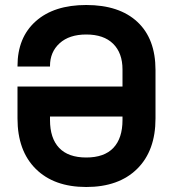

<svg xmlns="http://www.w3.org/2000/svg" viewBox="-20 -734 692 768"><path d="M325 14Q196 14 123 -58.5Q50 -131 50 -260V-388H470V-268H180V-254Q180 -181 216.5 -142.5Q253 -104 325 -104Q397 -104 433.5 -142.5Q470 -181 470 -254V-456Q470 -522 432.5 -559Q395 -596 325 -596Q257 -596 218.5 -561Q180 -526 180 -470V-468H50V-470Q50 -584 123 -649Q196 -714 325 -714Q457 -714 529.5 -646.5Q602 -579 602 -454V-260Q602 -131 528.5 -58.5Q455 14 325 14Z"/></svg>

Font: Rootstock Sans Headline
Style: Bold
Weight: 700
Designer: Florian Karsten
Foundry: Florian Karsten
Version: Version 2.000;FEAKit 1.0